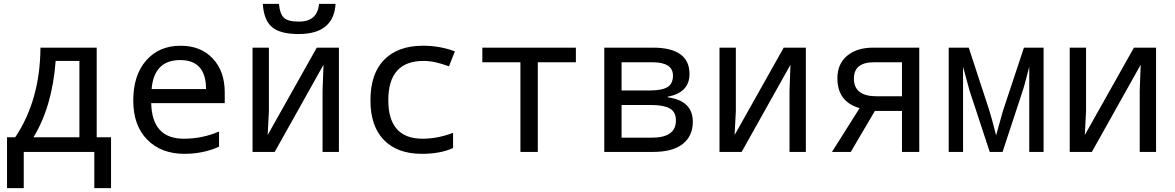

<svg xmlns="http://www.w3.org/2000/svg" viewBox="-20 -781 6041 987"><path d="M550.8 186H464.8V0H102.1V186H16.1V-75.2H58.1Q186 -265.1 188 -536.1H477.1V-75.2H550.8ZM388.2 -75.2V-467.8H266.1Q248.5 -232.9 151.9 -75.2Z M1135.3 -251H757.3Q761.2 -67.9 925.3 -67.9Q1020.5 -67.9 1106 -105V-26.9Q1024.9 9.8 928.2 9.8Q808.6 9.8 736.8 -63.2Q665 -136.2 665 -264.2Q665 -394 731.2 -470Q797.4 -545.9 908.2 -545.9Q1011.7 -545.9 1073.5 -480.5Q1135.3 -415 1135.3 -306.2ZM759.3 -323.2H1039.1Q1039.1 -472.2 906.2 -472.2Q772 -472.2 759.3 -323.2Z M1362.3 -536.1V-210L1356 -86.9L1608.4 -536.1H1722.2V0H1638.2V-315.9L1643.1 -448.2L1392.1 0H1278.3V-536.1ZM1705.1 -761.2Q1695.3 -606 1515.1 -606Q1419.9 -606 1377.9 -642.1Q1335.9 -678.2 1331.1 -761.2H1414.1Q1418 -711.4 1438.5 -690.7Q1459 -669.9 1517.1 -669.9Q1611.8 -669.9 1620.1 -761.2Z M2318.4 -517.1 2288.1 -439.9Q2214.8 -467.8 2157.2 -467.8Q1976.1 -467.8 1976.1 -266.1Q1976.1 -67.9 2152.3 -67.9Q2229 -67.9 2309.1 -98.1V-20Q2243.7 9.8 2148.4 9.8Q2022.9 9.8 1953.6 -61.3Q1884.3 -132.3 1884.3 -265.1Q1884.3 -402.3 1955.1 -474.1Q2025.9 -545.9 2154.3 -545.9Q2241.2 -545.9 2318.4 -517.1Z M2940.4 -460.9H2744.6V0H2655.3V-460.9H2459.5V-536.1H2940.4Z M3412.6 -284.2V-280.8Q3541.5 -263.7 3541.5 -154.8Q3541.5 -82 3489.7 -41Q3438 0 3336.4 0H3086.4V-536.1H3335.4Q3524.4 -536.1 3524.4 -400.9Q3524.4 -304.7 3412.6 -284.2ZM3175.3 -460.9V-315.9H3318.4Q3383.8 -315.9 3411.6 -333.5Q3439.5 -351.1 3439.5 -392.1Q3439.5 -460.9 3333.5 -460.9ZM3175.3 -241.2V-73.2H3330.6Q3454.6 -73.2 3454.6 -161.1Q3454.6 -206.1 3422.9 -223.6Q3391.1 -241.2 3328.6 -241.2Z M3762.7 -536.1V-210L3756.3 -86.9L4008.8 -536.1H4122.6V0H4038.6V-315.9L4043.5 -448.2L3792.5 0H3678.7V-536.1Z M4353.5 0H4256.8L4398.9 -225.1Q4284.7 -257.8 4284.7 -378.9Q4284.7 -452.1 4334.5 -494.1Q4384.3 -536.1 4468.8 -536.1H4705.6V0H4616.7V-210.9H4477.5ZM4616.7 -286.1V-460.9H4472.7Q4369.6 -460.9 4369.6 -377Q4369.6 -286.1 4485.8 -286.1Z M5344.7 0H5271V-438Q5267.1 -424.8 5254.9 -376Q5244.1 -334.5 5237.8 -315.9L5133.8 0H5067.9L4963.9 -315.9Q4960 -328.1 4930.7 -438V0H4856.9V-536.1H4960L5064.9 -215.8Q5077.1 -178.2 5100.6 -85Q5103 -91.3 5126.5 -178.2Q5131.3 -197.3 5136.7 -213.9L5243.7 -536.1H5344.7Z M5563 -536.1V-210L5556.6 -86.9L5809.1 -536.1H5922.9V0H5838.9V-315.9L5843.8 -448.2L5592.8 0H5479V-536.1Z"/></svg>

Font: Droid Sans Mono
Style: Regular
Weight: 400
Monospace: yes
Foundry: Ascender Corporation
Version: Version 1.00 build 112